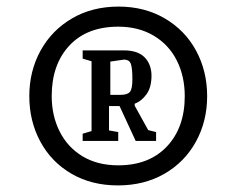

<svg xmlns="http://www.w3.org/2000/svg" viewBox="-20 -798 718 583"><path d="M69 -506Q69 -582 103 -644Q137 -706 198.5 -742Q260 -778 340 -778Q419 -778 480.5 -742Q542 -706 575.5 -644Q609 -582 609 -506Q609 -430 575 -368Q541 -306 479.5 -270.5Q418 -235 338 -235Q258 -235 197 -270.5Q136 -306 102.5 -368Q69 -430 69 -506ZM541 -506Q541 -566 517 -614Q493 -662 447 -689.5Q401 -717 339 -717Q244 -717 190.5 -659.5Q137 -602 137 -506Q137 -447 161 -399Q185 -351 230.5 -323.5Q276 -296 339 -296Q433 -296 487 -353.5Q541 -411 541 -506ZM231 -392 258 -400V-612L231 -620V-645H356Q399 -645 419.5 -623.5Q440 -602 440 -568Q440 -533 425 -512Q410 -491 389 -483V-477L430 -403L454 -397V-370H392L343 -476H311V-402L339 -397V-370H231ZM346 -510Q367 -510 374.5 -519Q382 -528 382 -557Q382 -590 377.5 -603.5Q373 -617 356 -617L315 -611V-510Z"/></svg>

Font: Grenze Medium
Style: Regular
Weight: 500
Designer: Renata Polastri
Foundry: Omnibus-Type
Version: Version 1.002; ttfautohint (v1.8)